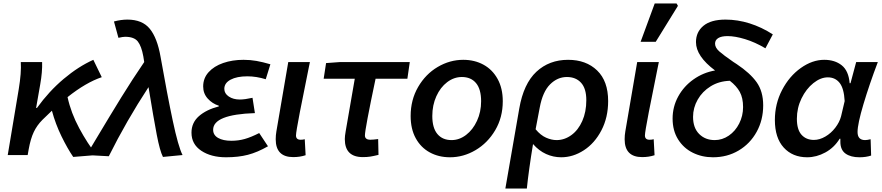

<svg xmlns="http://www.w3.org/2000/svg" viewBox="-20 -902 5130 1117"><path d="M101 -541H225Q227 -484 214 -411L190 -274H195Q265 -371 350.5 -443Q436 -515 523 -554L572 -453Q480 -422 373 -337Q393 -245 441 -156Q489 -67 542 0L406 11Q373 -37 338 -108.5Q303 -180 282 -258L227 -205Q195 -173 176.5 -134Q158 -95 147 -34L141 0H25L89 -383Q105 -480 101 -541Z M844 -395Q715 -198 613 7L483 0L535 -87Q621 -231 685.5 -335.5Q750 -440 819 -541L814 -573Q803 -634 781.5 -661Q760 -688 708 -688Q695 -688 669 -682L643 -777Q684 -788 721 -788Q808 -788 851.5 -734.5Q895 -681 914 -572Q953 -351 985 -200Q1017 -49 1042 0L928 11Q910 -24 892 -118Q874 -212 844 -395Z M1094 -130Q1094 -188 1137 -226Q1180 -264 1253 -283V-287Q1215 -299 1188.5 -328.5Q1162 -358 1162 -399Q1162 -447 1193.5 -482Q1225 -517 1278.5 -535.5Q1332 -554 1397 -554Q1436 -554 1472.5 -547.5Q1509 -541 1553 -528L1526 -441Q1471 -458 1419 -458Q1358 -458 1321.5 -438.5Q1285 -419 1285 -385Q1285 -358 1311 -340.5Q1337 -323 1375 -323Q1404 -323 1449 -333L1463 -244Q1220 -236 1220 -147Q1220 -116 1249 -99.5Q1278 -83 1326 -83Q1367 -83 1404 -93.5Q1441 -104 1488 -128L1539 -51Q1478 -16 1422.5 -1.5Q1367 13 1295 13Q1208 13 1151 -25Q1094 -63 1094 -130Z M1584 -92Q1584 -115 1588 -138L1657 -541H1783L1778 -517Q1747 -366 1724.5 -249.5Q1702 -133 1702 -114Q1702 -89 1729 -89Q1742 -89 1753 -92L1758 1Q1725 12 1686 12Q1584 12 1584 -92Z M1986 -93Q1986 -110 1991 -138L2044 -444H1863L1877 -535L1959 -541H2364L2350 -444H2165Q2103 -150 2103 -114Q2103 -101 2111.5 -95Q2120 -89 2133 -89Q2150 -89 2180 -93L2182 -1Q2153 6 2134.5 9Q2116 12 2091 12Q1986 12 1986 -93Z M2369 -227Q2369 -321 2412.5 -396Q2456 -471 2526.5 -512.5Q2597 -554 2675 -554Q2741 -554 2793 -525.5Q2845 -497 2875 -442.5Q2905 -388 2905 -313Q2905 -219 2861 -144.5Q2817 -70 2746.5 -28.5Q2676 13 2598 13Q2532 13 2480 -15.5Q2428 -44 2398.5 -98Q2369 -152 2369 -227ZM2779 -313Q2779 -383 2749.5 -418.5Q2720 -454 2667 -454Q2621 -454 2581.5 -424Q2542 -394 2518.5 -342Q2495 -290 2495 -227Q2495 -158 2524.5 -122.5Q2554 -87 2607 -87Q2652 -87 2691.5 -117Q2731 -147 2755 -199Q2779 -251 2779 -313Z M3285 -554Q3390 -554 3454 -492Q3518 -430 3518 -314Q3518 -219 3479 -144Q3440 -69 3377 -28Q3314 13 3245 13Q3199 13 3157 -6Q3115 -25 3081 -64Q3056 88 3045 195H2920L3001 -271Q3026 -415 3100.5 -484.5Q3175 -554 3285 -554ZM3391 -319Q3391 -387 3360.5 -420.5Q3330 -454 3278 -454Q3223 -454 3180 -411Q3137 -368 3120 -276L3096 -150Q3125 -115 3157 -101Q3189 -87 3218 -87Q3264 -87 3304 -116Q3344 -145 3367.5 -198Q3391 -251 3391 -319Z M3614 -92Q3614 -115 3618 -138L3687 -541H3813L3808 -517Q3777 -366 3754.5 -249.5Q3732 -133 3732 -114Q3732 -89 3759 -89Q3772 -89 3783 -92L3788 1Q3755 12 3716 12Q3614 12 3614 -92ZM3789 -882H3916L3924 -868L3795 -659H3707Z M3893 -212Q3893 -281 3925.5 -340.5Q3958 -400 4014.5 -440Q4071 -480 4140 -492Q4029 -575 4029 -657Q4029 -716 4072.5 -752Q4116 -788 4201 -788Q4271 -788 4341 -766Q4411 -744 4476 -702L4433 -621Q4372 -657 4314 -674.5Q4256 -692 4213 -692Q4177 -692 4158.5 -680.5Q4140 -669 4140 -648Q4140 -625 4164 -603.5Q4188 -582 4246 -542L4266 -529Q4344 -477 4382 -423.5Q4420 -370 4420 -289Q4420 -204 4382 -135Q4344 -66 4277.5 -26.5Q4211 13 4128 13Q4064 13 4010.5 -13.5Q3957 -40 3925 -91Q3893 -142 3893 -212ZM4138 -87Q4182 -87 4220 -113Q4258 -139 4280.5 -183.5Q4303 -228 4303 -279Q4303 -332 4284 -367Q4265 -402 4226 -432Q4163 -430 4114.5 -400Q4066 -370 4039 -322.5Q4012 -275 4012 -222Q4012 -158 4047.5 -122.5Q4083 -87 4138 -87Z M4488 -204Q4488 -298 4530 -378.5Q4572 -459 4639 -506.5Q4706 -554 4775 -554Q4837 -554 4877 -522Q4917 -490 4923 -418H4928L4961 -541H5087Q5038 -412 5003.5 -296.5Q4969 -181 4969 -134Q4969 -87 5013 -87Q5025 -87 5045 -92L5048 3Q5018 13 4980 13Q4929 13 4899 -8.5Q4869 -30 4869 -77V-95H4865Q4833 -43 4781.5 -15Q4730 13 4676 13Q4591 13 4539.5 -43.5Q4488 -100 4488 -204ZM4873 -225 4894 -314Q4890 -388 4864.5 -420Q4839 -452 4796 -452Q4754 -452 4712 -418.5Q4670 -385 4643 -329.5Q4616 -274 4616 -211Q4616 -148 4643 -118Q4670 -88 4715 -88Q4748 -88 4781.5 -107.5Q4815 -127 4839.5 -159Q4864 -191 4873 -225Z"/></svg>

Font: Nebula Sans Semibold
Style: Regular
Weight: 600
Italic angle: -9°
Designer: Paul D. Hunt for Adobe (as Source Sans)
Foundry: Nebula Entertainment & Broadcasting LLC
Version: Version 1.010